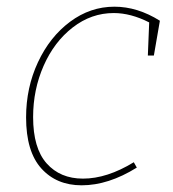

<svg xmlns="http://www.w3.org/2000/svg" viewBox="-20 -548 516 574"><path d="M458 -486 440 -382H422L426 -481Q371 -509 320 -509Q253 -509 197.5 -466Q142 -423 110.5 -351.5Q79 -280 79 -198Q79 -105 119.5 -59.5Q160 -14 228 -14Q300 -14 380 -63L389 -47Q304 6 224 6Q149 6 103.5 -44.5Q58 -95 58 -197Q58 -286 93.5 -362Q129 -438 189.5 -483Q250 -528 322 -528Q391 -528 458 -486Z"/></svg>

Font: Bitter Pro Thin
Style: Italic
Weight: 250
Italic angle: -9°
Designer: Sol Matas, and Bitter project Authors
Foundry: Sol Matas
Version: Version 1.010